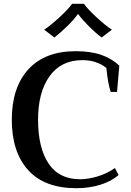

<svg xmlns="http://www.w3.org/2000/svg" viewBox="-20 -979 689 1009"><path d="M212 -823Q245 -844 292.5 -888Q340 -932 359 -959H421Q440 -932 487.5 -888Q535 -844 568 -823L514 -782Q482 -806 446 -842Q410 -878 392 -904H388Q371 -878 334.5 -842.5Q298 -807 266 -782ZM42 -350Q42 -519 129 -614.5Q216 -710 378 -710Q457 -710 512.5 -690.5Q568 -671 607 -634L595 -496H562Q547 -539 539 -622Q487 -663 413 -663Q301 -663 240.5 -578.5Q180 -494 180 -350Q180 -203 235 -120Q290 -37 401 -37Q442 -37 491.5 -51.5Q541 -66 584 -96L603 -59Q565 -26 507 -8Q449 10 381 10Q214 10 128 -85Q42 -180 42 -350Z"/></svg>

Font: Trirong SemiBold
Style: Regular
Weight: 600
Designer: Katatrad Team
Foundry: CadsonDemak
Version: Version 1.000